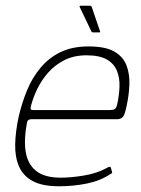

<svg xmlns="http://www.w3.org/2000/svg" viewBox="-20 -645 493 670"><path d="M45 -237Q56 -285 74 -329Q92 -373 121 -408Q150 -443 191 -463Q232 -483 289 -483Q348 -483 379 -465Q410 -447 421.5 -416.5Q433 -386 431.5 -349.5Q430 -313 422 -276Q415 -242 407.5 -235.5Q400 -229 389 -229H88Q87 -229 81.5 -227.5Q76 -226 74 -216Q63 -160 69.5 -116.5Q76 -73 105.5 -49Q135 -25 192 -25Q228 -25 273 -32.5Q318 -40 353 -59Q355 -61 360.5 -62.5Q366 -64 367 -59L371 -45Q372 -43 371 -41.5Q370 -40 366 -38Q330 -14 283 -4.5Q236 5 186 5Q127 5 93.5 -13.5Q60 -32 46 -65Q32 -98 33 -142Q34 -186 45 -237ZM389 -281Q396 -313 397 -343Q398 -373 388 -398Q378 -423 352.5 -437.5Q327 -452 282 -452Q238 -452 204.5 -435Q171 -418 147.5 -391Q124 -364 109.5 -333.5Q95 -303 88 -275Q86 -268 87 -264.5Q88 -261 97 -261Q164 -261 230.5 -261Q297 -261 364 -261Q375 -261 380.5 -264.5Q386 -268 389 -281ZM304 -532Q301 -532 299 -535L258 -621Q257 -623 258 -624Q259 -625 260 -625H293Q295 -625 297 -624.5Q299 -624 300 -621L329 -536Q331 -532 326 -532Z"/></svg>

Font: Glory Thin Thin
Style: Italic
Weight: 250
Italic angle: -12°
Version: Version 1.011